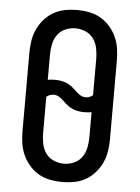

<svg xmlns="http://www.w3.org/2000/svg" viewBox="-53 -785 607 835"><g transform="rotate(5 250.0 -367.5)"><path d="M250 8Q223 8 197 3Q171 -2 148 -15Q125 -28 107 -48.5Q89 -69 78 -93Q67 -117 63 -143.5Q59 -170 59 -196V-539Q59 -565 63 -591.5Q67 -618 78 -642Q89 -666 107 -686.5Q125 -707 148 -720Q171 -733 197 -738Q223 -743 250 -743Q277 -743 303 -738Q329 -733 352 -720Q375 -707 393 -686.5Q411 -666 422 -642Q433 -618 437 -591.5Q441 -565 441 -539V-196Q441 -170 437 -143.5Q433 -117 422 -93Q411 -69 393 -48.5Q375 -28 352 -15Q329 -2 303 3Q277 8 250 8ZM319 -368Q328 -368 336 -371Q344 -374 351 -380V-539Q351 -561 346.5 -584Q342 -607 329 -625.5Q316 -644 294.5 -653.5Q273 -663 250 -663Q227 -663 205.5 -653.5Q184 -644 171 -625.5Q158 -607 153.5 -584Q149 -561 149 -539V-429Q157 -431 165 -431.5Q173 -432 181 -432Q194 -432 206.5 -430Q219 -428 231 -423Q243 -418 253.5 -410Q264 -402 273 -393Q283 -383 294.5 -375.5Q306 -368 319 -368ZM250 -72Q273 -72 294.5 -81.5Q316 -91 329 -109.5Q342 -128 346.5 -151Q351 -174 351 -196V-306Q343 -304 335 -303.5Q327 -303 319 -303Q306 -303 293.5 -305Q281 -307 269 -312Q257 -317 246.5 -325Q236 -333 227 -342Q217 -352 205.5 -359.5Q194 -367 181 -367Q172 -367 164 -364Q156 -361 149 -355V-196Q149 -174 153.5 -151Q158 -128 171 -109.5Q184 -91 205.5 -81.5Q227 -72 250 -72Z"/></g></svg>

Font: Iosevka Curly Slab Medium
Style: Regular
Weight: 500
Monospace: yes
Designer: Belleve Invis
Foundry: Belleve Invis
Version: Version 22.1.2; ttfautohint (v1.8.4)